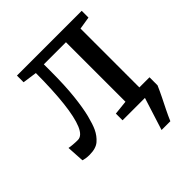

<svg xmlns="http://www.w3.org/2000/svg" viewBox="-200 -689 1003 1003"><g transform="rotate(-45 302.0 -187.5)"><path d="M418.2 180 475.3 0 456.6 -59.4H568.4V0Q555.6 29.6 540.2 60.8Q524.7 92 509.6 122.3Q494.6 152.7 483.1 180ZM60.6 6.1Q45.2 6.1 33.1 4.1Q21 2 14 -0.4L8.2 -97.5Q18.7 -95.3 35.7 -93.8Q52.7 -92.2 72.2 -92.2Q103.2 -92.2 123.4 -139.8Q143.5 -187.5 153.7 -277.4Q163.8 -367.4 164.3 -494.8L85 -506.1V-555.3H563.5V-505.4L493.5 -494.1V-57.8L565.5 -49.5V0H310V-49.5L389.3 -57.8V-497.5H225.9V-448.8Q225.9 -341.1 217.6 -266Q209.4 -191 197.2 -143Q184.9 -95 172.5 -68.4Q157.7 -37 132.9 -15.4Q108.1 6.1 60.6 6.1Z"/></g></svg>

Font: Merriweather 7pt Light
Style: Regular
Weight: 300
Designer: Eben Sorkin
Foundry: Eben Sorkin
Version: Version 2.200;gftools[0.9.31]